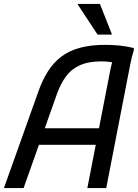

<svg xmlns="http://www.w3.org/2000/svg" viewBox="-22 -956 704 976"><path d="M-2 0 172 -488Q193 -548 221.5 -593Q250 -638 289.5 -668Q329 -698 384 -713Q439 -728 514 -728Q550 -728 585.5 -724.5Q621 -721 658 -712V-700Q648 -670 640 -628Q632 -586 626 -556L518 0H422L538 -596Q541 -613 545.5 -629.5Q550 -646 560 -660L568 -632Q559 -638 538 -641Q517 -644 494 -644Q428 -644 384.5 -624.5Q341 -605 314 -568.5Q287 -532 268 -480L98 0ZM156 -220 184 -304H500L484 -220ZM474 -780 374 -932V-936H486L546 -784V-780Z"/></svg>

Font: Kufam
Style: Italic
Weight: 400
Italic angle: -11°
Designer: Artur Schmal
Foundry: Original Type
Version: Version 1.301; ttfautohint (v1.8.3)